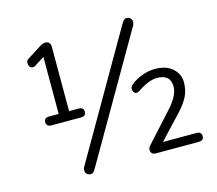

<svg xmlns="http://www.w3.org/2000/svg" viewBox="-104 -854 1135 1002"><g transform="rotate(-15 463.0 -352.5)"><path d="M134.8 -330.1H187V-638.2L131.8 -603Q126 -600.1 118.7 -600.1Q111.3 -600.1 104.5 -608.4Q98.1 -616.7 98.1 -628.9Q98.1 -641.1 107.9 -647.9L189.9 -700.2Q204.1 -708 215.8 -708Q227.5 -708 234.9 -700.7Q242.7 -693.4 243.2 -679.2V-330.1H294.9Q321.8 -330.1 321.8 -306.2Q321.8 -282.2 294.9 -282.2H134.8Q108.9 -282.2 107.9 -306.2Q107.9 -330.1 134.8 -330.1ZM268.6 17.1Q255.9 16.6 247.1 8.8Q239.3 1 239.3 -10.7Q239.3 -22.5 244.1 -28.8L633.8 -704.1Q645.5 -722.2 658.2 -722.2Q670.9 -721.7 678.7 -713.9Q686.5 -706.1 687 -695.3Q687 -684.6 682.1 -675.8L292 -1Q281.2 17.1 268.6 17.1ZM803.2 -313Q803.2 -378.9 730 -378.9Q687.5 -378.9 627.9 -338.9Q616.7 -331.1 608.4 -331.1Q600.1 -331.1 594.7 -338.9Q579.6 -360.8 602.1 -380.4Q625 -399.9 661.6 -413.6Q698.2 -427.2 732.9 -426.8Q793 -426.8 827.1 -396Q861.3 -365.2 861.3 -322.3Q861.3 -279.3 844.7 -245.1Q828.1 -211.9 791 -171.9L674.8 -47.9H856Q882.8 -47.9 882.8 -23.9Q882.8 0 856 0H623Q610.8 0 603.5 -6.8Q596.2 -13.7 596.2 -24.9Q596.2 -36.1 606.9 -48.8L748 -204.1Q803.2 -265.6 803.2 -313Z"/></g></svg>

Font: Nunito-Light
Style: Regular
Weight: 300
Designer: Vernon Adams
Foundry: newtypography
Version: Version 3.000